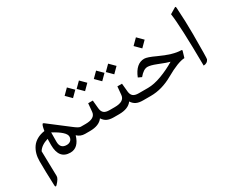

<svg xmlns="http://www.w3.org/2000/svg" viewBox="-133 -1192 2457 2024"><g transform="rotate(-30 1096.0 -179.5)"><path d="M384.3 4.9Q414.1 4.9 433.1 -12.2Q452.1 -29.3 452.1 -59.1Q452.1 -114.3 307.1 -192.4Q306.2 -154.8 306.2 -79.6Q306.2 4.9 384.3 4.9ZM607.4 -87.9H612.8Q624.5 -87.9 624.5 -49.8V-37.6Q624.5 0 612.8 0H609.4Q554.7 0 516.1 -37.1Q477.1 94.2 378.4 94.2Q240.2 94.2 239.7 -77.1Q239.7 -102.5 240.7 -152.3Q153.8 -126 120.6 -70.3L127.4 233.9Q128.4 265.1 78.6 316.9Q58.1 337.4 56.6 307.1Q49.3 132.3 49.3 9.3Q49.3 -39.1 61 -80.1Q72.8 -121.1 96.4 -154.8Q120.1 -188.5 159.9 -210.9Q199.7 -233.4 252.4 -240.7Q254.9 -254.9 256.6 -263.9Q258.3 -272.9 261.2 -284.7Q264.2 -296.4 266.4 -301.5Q268.6 -306.6 272.5 -313.2Q276.4 -319.8 280 -318.1Q283.7 -316.4 289.1 -314.9L536.6 -125.5Q585.4 -87.9 607.4 -87.9Z M834 -520 898.9 -455.1 834 -390.1 769 -455.1ZM687.5 -520 752.4 -455.1 687.5 -390.1 622.6 -455.1ZM607.4 -87.9H666Q782.2 -87.9 789.6 -163.1L798.8 -263.7H855L864.7 -162.6Q868.7 -124 890.1 -106Q911.6 -87.9 958.5 -87.9H968.3Q980 -87.9 980 -49.8V-37.6Q980 0 968.3 0H959.5Q909.2 0 878.2 -15.4Q847.2 -30.8 826.7 -63.5Q780.8 0 668.5 0H607.4Q580.6 0 580.6 -37.6V-49.8Q580.6 -87.9 607.4 -87.9Z M1189.5 -520 1254.4 -455.1 1189.5 -390.1 1124.5 -455.1ZM1043 -520 1107.9 -455.1 1043 -390.1 978 -455.1ZM962.9 -87.9H1021.5Q1137.7 -87.9 1145 -163.1L1154.3 -263.7H1210.4L1220.2 -162.6Q1224.1 -124 1245.6 -106Q1267.1 -87.9 1314 -87.9H1323.7Q1335.4 -87.9 1335.4 -49.8V-37.6Q1335.4 0 1323.7 0H1314.9Q1264.6 0 1233.6 -15.4Q1202.6 -30.8 1182.1 -63.5Q1136.2 0 1023.9 0H962.9Q936 0 936 -37.6V-49.8Q936 -87.9 962.9 -87.9Z M1582 -613.8 1649.4 -546.4 1582 -479 1514.6 -546.4ZM1428.7 -217.8 1387.2 -237.3Q1442.4 -375 1543.9 -375Q1580.6 -375 1677.2 -329.6Q1831.5 -257.8 1927.7 -256.8Q1941.4 -256.8 1937 -242.2L1915 -168.5Q1836.9 -166 1680.7 -77.1Q1545.4 0 1409.7 0H1318.4Q1291.5 0 1291.5 -37.6V-49.8Q1291.5 -87.9 1318.4 -87.9H1426.3Q1500 -87.9 1592.8 -122.6Q1685.5 -157.2 1769.5 -208Q1739.7 -214.4 1635.7 -255.9Q1566.9 -283.2 1530.8 -283.2Q1482.4 -283.2 1428.7 -217.8Z M2024.4 -639.2 2095.2 -681.6Q2101.6 -685.5 2104.7 -682.1Q2107.9 -678.7 2108.9 -668Q2120.1 -490.7 2120.1 -347.7Q2120.1 -48.3 2115.2 -37.6Q2097.7 0.5 2051.8 1.5Q2047.4 -487.3 2024.4 -639.2Z"/></g></svg>

Font: Sahel FD
Style: FD
Weight: 400
Foundry: Saber Rastikerdar (saber.rastikerdar@gmail.com)
Version: Version 3.3.1